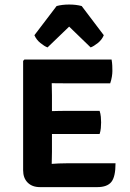

<svg xmlns="http://www.w3.org/2000/svg" viewBox="-20 -804 558 826"><path d="M477 -101.5Q477 -43.5 459 -21.2Q441 1 398.5 1H152Q118.5 1 99 -18.5Q79.5 -38 79.5 -71.5V-542L85 -548H460Q462.5 -534 463 -521.5Q463.5 -509 463.5 -498.5Q463.5 -487.5 461.2 -473.5Q459 -459.5 454 -445.5H262.5Q252.5 -445.5 236.2 -445.8Q220 -446 202.5 -446Q202.5 -433 203 -421Q203.5 -409 203.5 -394V-326Q220.5 -326.5 236.8 -326.8Q253 -327 262.5 -327H408.5Q412.5 -315.5 413.8 -301.5Q415 -287.5 415 -277.5Q415 -267 413.8 -253Q412.5 -239 408.5 -227.5H262.5Q253 -227.5 236.8 -227.5Q220.5 -227.5 203.5 -227.5V-150.5Q203.5 -135.5 203 -124Q202.5 -112.5 202.5 -99.5V-99Q217.5 -100 231.8 -100.8Q246 -101.5 266 -101.5ZM331.5 -778 426.5 -652.5Q418.5 -633 401 -619Q383.5 -605 370 -600L277.5 -689.5L184.5 -600Q171 -605 153.8 -619Q136.5 -633 128 -652.5L223.5 -778Q247.5 -784.5 277.5 -784.5Q307.5 -784.5 331.5 -778Z"/></svg>

Font: Signika Negative SC SemiBold
Style: Regular
Weight: 600
Designer: Anna Giedryś
Foundry: Anna Giedryś
Version: Version 2.000; ttfautohint (v1.8.3) -l 8 -r 50 -G 200 -x 9 -